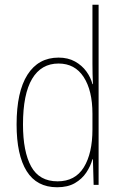

<svg xmlns="http://www.w3.org/2000/svg" viewBox="-20 -873 512 810"><path d="M221 -83Q135 -83 92.5 -151Q50 -219 50 -348Q50 -486 96 -558Q142 -630 227 -630Q267 -630 296.5 -613.5Q326 -597 344.5 -571.5Q363 -546 370 -518H372Q371 -541 370.5 -562Q370 -583 370 -604V-853H396V-93H375L372 -201H370Q362 -172 344 -145Q326 -118 296 -100.5Q266 -83 221 -83ZM223 -108Q297 -108 333.5 -167Q370 -226 370 -327V-393Q370 -491 333 -548Q296 -605 227 -605Q154 -605 115.5 -540.5Q77 -476 77 -348Q77 -233 111.5 -170.5Q146 -108 223 -108Z"/></svg>

Font: Noto Sans Kannada UI Condensed Thin
Style: Regular
Weight: 100
Width: 3
Designer: Jelle Bosma - Monotype Design Team
Foundry: Monotype Imaging Inc.
Version: Version 2.005; ttfautohint (v1.8.4.7-5d5b)